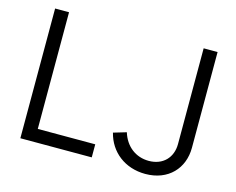

<svg xmlns="http://www.w3.org/2000/svg" viewBox="-104 -899 1308 1065"><g transform="rotate(15 550.5 -366.5)"><path d="M88 0H498V-75H168V-745H88ZM576 -163C602 -58 691 12 808 12C940 12 1021 -77 1021 -195V-745H941V-195C941 -118 890 -63 808 -63C733 -63 673 -109 650 -185Z"/></g></svg>

Font: Mluvka
Style: Regular
Weight: 400
Designer: Modified by Jiří Krblich, Original typeface by Gumpita Rahayu
Foundry: Gumpita Rahayu & Jiří Krblich
Version: Version 2.000;Glyphs 3.1.1 (3134)